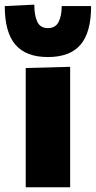

<svg xmlns="http://www.w3.org/2000/svg" viewBox="-56 -786 402 806"><path d="M52 0V-500.5L238.5 -505.5V0ZM145 -546.5Q53.5 -546.5 8.8 -598.2Q-36 -650 -36 -760.5L88 -766.5Q88 -720.5 100.8 -694.2Q113.5 -668 145 -668Q176.5 -668 189.8 -693.5Q203 -719 203 -760.5H326.5Q326.5 -650 282 -598.2Q237.5 -546.5 145 -546.5Z"/></svg>

Font: Heraclito ExtraBold
Style: Regular
Weight: 800
Designer: Kostas Bartsokas (font) & Cristiano Sobral (main changes)
Foundry: Kostas Bartsokas (font) & Cristiano Sobral (main changes)
Version: Version 1.00;July 8, 2020;FontCreator 13.0.0.2655 64-bit